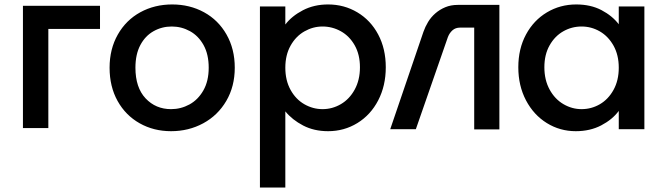

<svg xmlns="http://www.w3.org/2000/svg" viewBox="-20 -580 2988 862"><path d="M83 -554H429V-450H197V-5H83Z M748 9Q670 9 607 -26.5Q544 -62 508 -126.5Q472 -191 472 -276Q472 -360 509 -425Q546 -490 610 -525Q674 -560 753 -560Q832 -560 896 -525Q960 -490 997 -425Q1034 -360 1034 -276Q1034 -192 996 -127Q958 -62 892.5 -26.5Q827 9 748 9ZM748 -90Q792 -90 830.5 -111Q869 -132 893 -174Q917 -216 917 -276Q917 -336 894 -377.5Q871 -419 833 -440Q795 -461 751 -461Q707 -461 669.5 -440Q632 -419 610 -377.5Q588 -336 588 -276Q588 -187 633.5 -138.5Q679 -90 748 -90Z M1261 -470Q1290 -508 1340 -534Q1390 -560 1453 -560Q1525 -560 1584.5 -524.5Q1644 -489 1678 -425Q1712 -361 1712 -278Q1712 -195 1678 -129.5Q1644 -64 1584.5 -27.5Q1525 9 1453 9Q1390 9 1341 -16.5Q1292 -42 1261 -80V262H1147V-551H1261ZM1596 -278Q1596 -335 1572.5 -376.5Q1549 -418 1510.5 -439.5Q1472 -461 1428 -461Q1385 -461 1346.5 -439Q1308 -417 1284.5 -375Q1261 -333 1261 -276Q1261 -219 1284.5 -176.5Q1308 -134 1346.5 -112Q1385 -90 1428 -90Q1472 -90 1510.5 -112.5Q1549 -135 1572.5 -178Q1596 -221 1596 -278Z M1732 0 1881 -437Q1889 -460 1902 -481.5Q1915 -503 1934.5 -520Q1954 -537 1979 -547.5Q2004 -558 2035 -558H2222V1H2109V-456H2045Q2025 -456 2011.5 -444Q1998 -432 1991 -414L1847 0Z M2307 -278Q2307 -361 2341.5 -425Q2376 -489 2435.5 -524.5Q2495 -560 2567 -560Q2632 -560 2680.5 -534.5Q2729 -509 2758 -471V-551H2873V0H2758V-82Q2729 -43 2679 -17Q2629 9 2565 9Q2494 9 2435 -27.5Q2376 -64 2341.5 -129.5Q2307 -195 2307 -278ZM2758 -276Q2758 -333 2734.5 -375Q2711 -417 2673 -439Q2635 -461 2591 -461Q2547 -461 2509 -439.5Q2471 -418 2447.5 -376.5Q2424 -335 2424 -278Q2424 -221 2447.5 -178Q2471 -135 2509.5 -112.5Q2548 -90 2591 -90Q2635 -90 2673 -112Q2711 -134 2734.5 -176.5Q2758 -219 2758 -276Z"/></svg>

Font: Poppins Cyr Med
Style: Regular
Weight: 500
Designer: Ninad Kale (Devanagari), Jonny Pinhorn (Latin)
Foundry: Indian Type Foundry
Version: 4.004